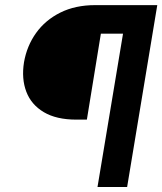

<svg xmlns="http://www.w3.org/2000/svg" viewBox="-20 -748 649 768"><path d="M578 -613.3H383.5L327.5 -269.5H285.5Q205.5 -269.5 155.2 -299.4Q104.9 -329.3 85.2 -381.3Q65.5 -433.3 76 -499Q87.5 -564.7 124.4 -616.2Q161.3 -667.7 221.2 -697.6Q281.1 -727.5 360.7 -727.5H597.2ZM370 0 491.1 -727.5H609.1L488.5 0Z"/></svg>

Font: Adwaita Sans
Style: Italic
Weight: 400
Italic angle: -9.39999°
Designer: Rasmus Andersson
Foundry: rsms
Version: Version 4.001;git-9221beed3